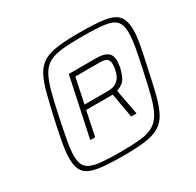

<svg xmlns="http://www.w3.org/2000/svg" viewBox="-152 -869 1074 1050"><g transform="rotate(-30 385.5 -344.0)"><path d="M340 8Q240 8 182.5 -1.5Q125 -11 101 -39.5Q77 -68 77 -126Q77 -163 86.5 -217Q96 -271 112 -344Q133 -438 149.5 -501.5Q166 -565 187.5 -603.5Q209 -642 242.5 -662Q276 -682 330.5 -689Q385 -696 469 -696Q569 -696 627 -687Q685 -678 709 -649Q733 -620 733 -561Q733 -524 723 -470.5Q713 -417 697 -344Q677 -250 661 -187Q645 -124 623.5 -85Q602 -46 567.5 -26Q533 -6 478.5 1Q424 8 340 8ZM227 -157 306 -529H474Q516 -529 536.5 -519.5Q557 -510 564 -495Q571 -480 571 -463Q571 -453 570 -442Q569 -431 567 -420Q560 -388 546 -360Q532 -332 489 -317L519 -157H485L458 -311H290L258 -157ZM335 -18Q412 -18 462 -23Q512 -28 544 -45.5Q576 -63 596.5 -98.5Q617 -134 633 -193.5Q649 -253 668 -344Q685 -420 694 -472.5Q703 -525 703 -561Q703 -611 681.5 -634Q660 -657 609.5 -663.5Q559 -670 474 -670Q397 -670 346.5 -665Q296 -660 264 -643Q232 -626 212 -590.5Q192 -555 176 -495.5Q160 -436 141 -344Q125 -268 115.5 -215Q106 -162 106 -126Q106 -77 127.5 -54.5Q149 -32 199.5 -25Q250 -18 335 -18ZM297 -341H442Q472 -341 490 -350Q508 -359 518.5 -374Q529 -389 534 -408Q537 -419 539 -431.5Q541 -444 541 -457Q541 -477 529.5 -488Q518 -499 483 -499H330Z"/></g></svg>

Font: Saira SemiExpanded Thin
Style: Italic
Weight: 250
Width: 6
Italic angle: -12°
Designer: Hector Gatti with collaboration of the Omnibus-Type team
Foundry: Omnibus-Type
Version: Version 1.101